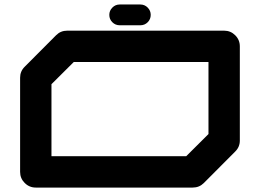

<svg xmlns="http://www.w3.org/2000/svg" viewBox="-20 -847 1174 867"><path d="M921.4 -241.7V-566.9H313L212.4 -466.8V-141.6H820.8ZM992.2 -708.5Q1021.5 -708.5 1042.2 -687.7Q1063 -667 1063 -637.7V-212.4Q1063 -183.1 1042 -162.6L900.4 -20.5Q879.9 0 850.1 0H141.6Q112.3 0 91.6 -20.8Q70.8 -41.5 70.8 -70.8V-496.1Q70.8 -525.4 91.8 -545.9L233.4 -688Q253.9 -708.5 283.2 -708.5ZM520.5 -732.9Q501 -732.9 487.3 -746.6Q473.6 -760.3 473.6 -779.8Q473.6 -798.8 487.3 -812.7Q501 -826.7 520.5 -826.7H613.8Q633.3 -826.7 647 -812.7Q660.6 -798.8 660.6 -779.8Q660.6 -760.3 647 -746.6Q633.3 -732.9 613.8 -732.9Z"/></svg>

Font: Robtronika
Style: Regular
Weight: 400
Designer: GGBot
Version: 1.00